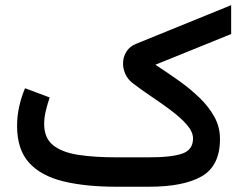

<svg xmlns="http://www.w3.org/2000/svg" viewBox="-20 -710 926 730"><path d="M546.4 0H422.9Q304.7 0 220 -20.8Q135.3 -41.5 90.1 -91.8Q44.9 -142.1 44.9 -231.4Q44.9 -269.5 53.2 -305.9Q61.5 -342.3 75.2 -374.5L168.9 -339.4Q161.1 -316.9 154.5 -290Q147.9 -263.2 147.9 -238.8Q147.9 -185.5 181.6 -158.2Q215.3 -130.9 277.1 -121.3Q338.9 -111.8 422.9 -111.8H545.9Q633.3 -111.8 673.6 -126.2Q713.9 -140.6 713.9 -183.6Q713.9 -208.5 690.7 -235.4Q667.5 -262.2 631.3 -289.3Q595.2 -316.4 555.9 -342.8Q516.6 -369.1 484.4 -394Q466.3 -407.7 457 -427.7Q447.8 -447.8 447.8 -468.8Q447.8 -491.7 459.7 -512.2Q471.7 -532.7 496.6 -543L858.9 -690.4V-580.6L570.8 -463.9Q615.7 -434.6 659.4 -403.6Q703.1 -372.6 738.5 -338.4Q773.9 -304.2 795.2 -265.6Q816.4 -227.1 816.4 -181.6Q816.4 -80.1 747.6 -40Q678.7 0 546.4 0Z"/></svg>

Font: Vazirmatn UI NL Medium
Style: Regular
Weight: 500
Designer: Saber Rastikerdar
Foundry: Saber Rastikerdar
Version: Version 33.003